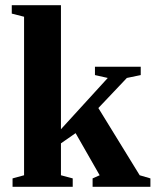

<svg xmlns="http://www.w3.org/2000/svg" viewBox="-20 -714 596 734"><path d="M213 -220 392 -416 343 -427V-459H518V-427L465 -416L356 -301L514 -44L555 -32V0H334V-32L361 -44L269 -205L213 -166V-44L258 -32V0H28V-32L72 -44V-650L25 -662V-694H213Z"/></svg>

Font: Libra Serif Modern
Style: Bold
Weight: 700
Designer: Stefan Peev, Context Ltd
Foundry: Ascender Corporation
Version: Version 1.000